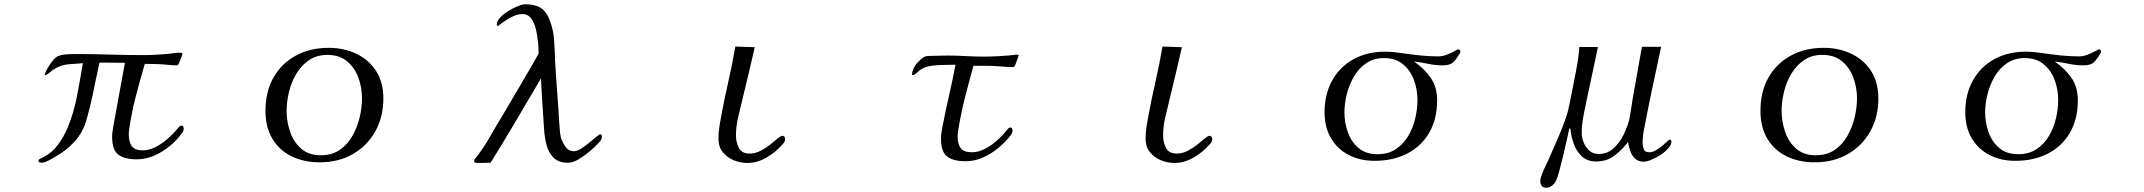

<svg xmlns="http://www.w3.org/2000/svg" viewBox="-20 -760 10040 899"><path d="M840 -157Q840 -150 837 -144.5Q834 -139 830 -134Q807 -102 773 -74.5Q739 -47 700 -30.5Q661 -14 620 -14Q563 -14 534 -36Q505 -58 505 -119Q505 -133 507 -145.5Q509 -158 511 -171Q525 -245 538 -319Q551 -393 565 -466Q535 -466 505.5 -466.5Q476 -467 446 -467Q437 -428 429 -389Q421 -350 413 -311Q401 -255 384.5 -197Q368 -139 327 -95Q308 -74 285.5 -57Q263 -40 239 -26Q228 -19 207.5 -8.5Q187 2 174 2Q170 2 165 0Q160 -2 160 -7Q160 -13 169.5 -17.5Q179 -22 183 -24Q224 -45 251.5 -82.5Q279 -120 296 -160Q326 -233 340.5 -310Q355 -387 368 -464Q334 -462 300 -459Q266 -456 236 -438Q227 -433 213.5 -421Q200 -409 190 -408L189 -409Q192 -422 203.5 -442Q215 -462 229.5 -479Q244 -496 257 -499Q274 -505 295.5 -506Q317 -507 336 -507Q415 -507 494 -504.5Q573 -502 652 -502Q679 -502 706 -503.5Q733 -505 760 -507Q777 -509 793.5 -511Q810 -513 826 -513Q828 -513 831.5 -512Q835 -511 835 -508Q835 -507 830.5 -495.5Q826 -484 821.5 -472.5Q817 -461 815 -458Q812 -454 807 -454Q798 -454 789 -454.5Q780 -455 771 -456Q743 -459 715 -460Q687 -461 658 -461Q636 -386 616 -309.5Q596 -233 585 -155Q584 -149 583.5 -142.5Q583 -136 583 -130Q583 -96 597 -76Q611 -56 648 -56Q679 -56 709.5 -72Q740 -88 766.5 -111.5Q793 -135 811 -157Q812 -159 815 -162Q818 -166 822 -169Q826 -172 830 -172Q836 -172 838 -167Q840 -162 840 -157Z M1675 -300Q1675 -350 1658 -396.5Q1641 -443 1605 -473Q1569 -503 1513 -503Q1463 -503 1427 -478.5Q1391 -454 1367.5 -414.5Q1344 -375 1333 -329Q1322 -283 1322 -241Q1322 -192 1338 -144Q1354 -96 1389.5 -64.5Q1425 -33 1482 -33Q1534 -33 1570.5 -58Q1607 -83 1630 -123.5Q1653 -164 1664 -210.5Q1675 -257 1675 -300ZM1775 -299Q1775 -212 1737 -144.5Q1699 -77 1632 -38.5Q1565 0 1477 0Q1403 0 1345.5 -28Q1288 -56 1255.5 -110Q1223 -164 1223 -241Q1223 -330 1260 -396Q1297 -462 1364 -499Q1431 -536 1519 -536Q1591 -536 1649 -508Q1707 -480 1741 -427.5Q1775 -375 1775 -299Z M2798 -120Q2798 -110 2792.5 -102.5Q2787 -95 2780 -88Q2766 -72 2741 -51Q2716 -30 2689 -14Q2662 2 2640 2Q2596 2 2572.5 -21Q2549 -44 2539.5 -80Q2530 -116 2527.5 -154.5Q2525 -193 2523 -224Q2520 -266 2517.5 -308.5Q2515 -351 2513 -393Q2455 -294 2396.5 -195Q2338 -96 2277 2L2223 3Q2219 4 2209.5 2.5Q2200 1 2200 -5Q2200 -11 2203.5 -16Q2207 -21 2211 -25Q2246 -70 2275 -121Q2304 -172 2334 -221Q2376 -293 2418.5 -364.5Q2461 -436 2502 -509Q2502 -528 2499.5 -558.5Q2497 -589 2490 -620Q2483 -651 2468 -672.5Q2453 -694 2426 -694Q2400 -694 2371 -678Q2342 -662 2322 -646Q2317 -639 2311 -639Q2307 -639 2306.5 -642Q2306 -645 2306 -647Q2306 -661 2321.5 -677.5Q2337 -694 2359.5 -708Q2382 -722 2404 -731Q2426 -740 2439 -740Q2485 -740 2512 -723Q2539 -706 2555 -662Q2571 -622 2574.5 -571.5Q2578 -521 2579 -477Q2583 -406 2588.5 -334.5Q2594 -263 2598 -192Q2600 -173 2601 -154Q2602 -135 2606 -117Q2612 -96 2627 -74Q2642 -52 2667 -52Q2682 -52 2701 -64Q2720 -76 2738.5 -91.5Q2757 -107 2771.5 -119Q2786 -131 2791 -131Q2796 -131 2797 -127.5Q2798 -124 2798 -120Z M3656 -108Q3656 -100 3652 -94Q3648 -88 3643 -83Q3614 -49 3570 -23Q3526 3 3479 3Q3446 3 3415 -10Q3384 -23 3364 -48Q3344 -73 3344 -109Q3344 -135 3347.5 -160.5Q3351 -186 3356 -211Q3371 -294 3390 -376.5Q3409 -459 3423 -542L3514 -539Q3501 -480 3486.5 -420.5Q3472 -361 3458 -302Q3448 -259 3437 -214.5Q3426 -170 3426 -125Q3426 -94 3439.5 -67.5Q3453 -41 3490 -41Q3516 -41 3540.5 -53.5Q3565 -66 3585.5 -82.5Q3606 -99 3621 -111.5Q3636 -124 3642 -124Q3650 -124 3653 -119Q3656 -114 3656 -108Z M4750 -500Q4750 -500 4745.5 -487.5Q4741 -475 4736.5 -463Q4732 -451 4731 -450Q4728 -446 4722 -446Q4704 -446 4686 -447.5Q4668 -449 4649 -450Q4621 -452 4593.5 -452Q4566 -452 4538 -452Q4517 -377 4497.5 -300Q4478 -223 4466 -146Q4465 -140 4464.5 -133.5Q4464 -127 4464 -121Q4464 -85 4478.5 -66Q4493 -47 4531 -47Q4561 -47 4591.5 -63Q4622 -79 4648.5 -102.5Q4675 -126 4692 -148Q4696 -153 4700.5 -158Q4705 -163 4711 -163Q4717 -163 4719 -158Q4721 -153 4721 -148Q4721 -137 4711 -125Q4687 -94 4653.5 -66.5Q4620 -39 4581.5 -22Q4543 -5 4501 -5Q4444 -5 4415 -27Q4386 -49 4386 -110Q4386 -124 4388 -136.5Q4390 -149 4392 -162Q4406 -236 4423 -309.5Q4440 -383 4454 -457Q4432 -456 4402.5 -456Q4373 -456 4345 -452.5Q4317 -449 4297 -438Q4287 -433 4274.5 -420.5Q4262 -408 4251 -408L4250 -409V-411Q4251 -425 4256.5 -437Q4262 -449 4269 -459Q4279 -471 4294.5 -484.5Q4310 -498 4326 -498Q4348 -498 4369.5 -499Q4391 -500 4413 -500Q4457 -500 4500 -497.5Q4543 -495 4586 -495Q4622 -495 4658 -497Q4694 -499 4730 -503Q4734 -504 4737 -504Q4740 -504 4743 -504Q4750 -504 4750 -500Z M5656 -108Q5656 -100 5652 -94Q5648 -88 5643 -83Q5614 -49 5570 -23Q5526 3 5479 3Q5446 3 5415 -10Q5384 -23 5364 -48Q5344 -73 5344 -109Q5344 -135 5347.5 -160.5Q5351 -186 5356 -211Q5371 -294 5390 -376.5Q5409 -459 5423 -542L5514 -539Q5501 -480 5486.5 -420.5Q5472 -361 5458 -302Q5448 -259 5437 -214.5Q5426 -170 5426 -125Q5426 -94 5439.5 -67.5Q5453 -41 5490 -41Q5516 -41 5540.5 -53.5Q5565 -66 5585.5 -82.5Q5606 -99 5621 -111.5Q5636 -124 5642 -124Q5650 -124 5653 -119Q5656 -114 5656 -108Z M6617 -292Q6617 -341 6600.5 -385.5Q6584 -430 6549.5 -459Q6515 -488 6460 -488Q6412 -488 6377 -464Q6342 -440 6319.5 -401.5Q6297 -363 6286 -319Q6275 -275 6275 -234Q6275 -186 6291 -141Q6307 -96 6341 -67Q6375 -38 6430 -38Q6480 -38 6515.5 -61.5Q6551 -85 6573.5 -123Q6596 -161 6606.5 -205.5Q6617 -250 6617 -292ZM6818 -518Q6818 -516 6816 -512Q6800 -484 6785 -469Q6770 -454 6735 -454Q6701 -454 6668 -461Q6635 -468 6601 -472Q6650 -438 6679.5 -395Q6709 -352 6709 -290Q6709 -202 6672 -138.5Q6635 -75 6569 -41Q6503 -7 6416 -7Q6348 -7 6295 -34.5Q6242 -62 6212 -113Q6182 -164 6182 -234Q6182 -319 6217.5 -383Q6253 -447 6317 -482.5Q6381 -518 6466 -518Q6486 -518 6506 -516Q6526 -514 6545 -511Q6587 -505 6629 -500.5Q6671 -496 6714 -496Q6735 -496 6756 -504.5Q6777 -513 6791.5 -521Q6806 -529 6806 -529Q6818 -529 6818 -518Z M7806 -97Q7806 -82 7791.5 -65.5Q7777 -49 7755.5 -35Q7734 -21 7712.5 -12Q7691 -3 7677 -3Q7652 -3 7636.5 -17Q7621 -31 7613.5 -52.5Q7606 -74 7603 -95Q7575 -58 7539 -31Q7503 -4 7454 -4Q7412 -4 7386.5 -28Q7361 -52 7348.5 -87.5Q7336 -123 7333 -158H7328Q7324 -140 7316 -104Q7308 -68 7298.5 -28Q7289 12 7280 44.5Q7271 77 7264 89Q7257 102 7245.5 110.5Q7234 119 7219 119Q7205 119 7198.5 110Q7192 101 7192 88Q7192 75 7201 52.5Q7210 30 7221 8Q7232 -14 7237 -27Q7257 -72 7277 -118.5Q7297 -165 7313 -211Q7323 -241 7328.5 -271.5Q7334 -302 7341 -333Q7351 -384 7361 -436Q7371 -488 7375 -540H7462Q7446 -461 7428.5 -381.5Q7411 -302 7395 -222Q7391 -201 7388.5 -180Q7386 -159 7386 -137Q7386 -115 7395.5 -92Q7405 -69 7422.5 -54Q7440 -39 7465 -39Q7506 -39 7535 -65.5Q7564 -92 7582.5 -130Q7601 -168 7609 -202Q7614 -227 7617.5 -251.5Q7621 -276 7625 -300L7668 -541H7758Q7736 -441 7715 -340.5Q7694 -240 7675 -139Q7674 -128 7672.5 -117Q7671 -106 7671 -95Q7671 -79 7676 -63Q7681 -47 7702 -47Q7717 -47 7732.5 -56Q7748 -65 7762 -76.5Q7776 -88 7785.5 -97Q7795 -106 7798 -106Q7806 -106 7806 -97Z M8675 -300Q8675 -350 8658 -396.5Q8641 -443 8605 -473Q8569 -503 8513 -503Q8463 -503 8427 -478.5Q8391 -454 8367.5 -414.5Q8344 -375 8333 -329Q8322 -283 8322 -241Q8322 -192 8338 -144Q8354 -96 8389.5 -64.5Q8425 -33 8482 -33Q8534 -33 8570.5 -58Q8607 -83 8630 -123.5Q8653 -164 8664 -210.5Q8675 -257 8675 -300ZM8775 -299Q8775 -212 8737 -144.5Q8699 -77 8632 -38.5Q8565 0 8477 0Q8403 0 8345.5 -28Q8288 -56 8255.5 -110Q8223 -164 8223 -241Q8223 -330 8260 -396Q8297 -462 8364 -499Q8431 -536 8519 -536Q8591 -536 8649 -508Q8707 -480 8741 -427.5Q8775 -375 8775 -299Z M9617 -292Q9617 -341 9600.5 -385.5Q9584 -430 9549.5 -459Q9515 -488 9460 -488Q9412 -488 9377 -464Q9342 -440 9319.5 -401.5Q9297 -363 9286 -319Q9275 -275 9275 -234Q9275 -186 9291 -141Q9307 -96 9341 -67Q9375 -38 9430 -38Q9480 -38 9515.5 -61.5Q9551 -85 9573.5 -123Q9596 -161 9606.5 -205.5Q9617 -250 9617 -292ZM9818 -518Q9818 -516 9816 -512Q9800 -484 9785 -469Q9770 -454 9735 -454Q9701 -454 9668 -461Q9635 -468 9601 -472Q9650 -438 9679.5 -395Q9709 -352 9709 -290Q9709 -202 9672 -138.5Q9635 -75 9569 -41Q9503 -7 9416 -7Q9348 -7 9295 -34.5Q9242 -62 9212 -113Q9182 -164 9182 -234Q9182 -319 9217.5 -383Q9253 -447 9317 -482.5Q9381 -518 9466 -518Q9486 -518 9506 -516Q9526 -514 9545 -511Q9587 -505 9629 -500.5Q9671 -496 9714 -496Q9735 -496 9756 -504.5Q9777 -513 9791.5 -521Q9806 -529 9806 -529Q9818 -529 9818 -518Z"/></svg>

Font: Kaisei Decol
Style: Regular
Weight: 400
Designer: Font-Kai, 金井和夫
Foundry: KAZUO KANAI
Version: Version 5.003